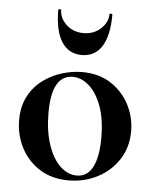

<svg xmlns="http://www.w3.org/2000/svg" viewBox="-49 -670 586 725"><g transform="rotate(5 244.5 -307.5)"><path d="M237 13Q174 13 128 -16Q82 -45 57 -93.5Q32 -142 32 -198Q32 -250 52 -288Q72 -326 105 -350.5Q138 -375 177 -387Q216 -399 254 -399Q318 -399 363.5 -369Q409 -339 433 -292Q457 -245 457 -192Q457 -131 426.5 -84.5Q396 -38 346 -12.5Q296 13 237 13ZM267 -8Q307 -8 327 -47Q347 -86 347 -157Q347 -230 328.5 -279Q310 -328 281 -353Q252 -378 220 -378Q181 -378 160.5 -343Q140 -308 140 -235Q140 -167 157 -115.5Q174 -64 203 -36Q232 -8 267 -8ZM143 -625Q143 -628 148.5 -628Q154 -628 154 -626Q154 -595 180 -570.5Q206 -546 246 -546Q284 -546 310.5 -570.5Q337 -595 337 -626Q337 -628 342.5 -628Q348 -628 348 -625Q348 -546 322 -504.5Q296 -463 246 -463Q196 -463 169.5 -504.5Q143 -546 143 -625Z"/></g></svg>

Font: Cormorant Garamond Light
Style: Bold
Weight: 700
Version: Version 4.001